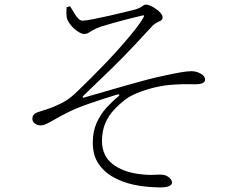

<svg xmlns="http://www.w3.org/2000/svg" viewBox="-20 -774 1040 836"><path d="M676 42Q658 42 625 39.5Q592 37 561 30Q515 20 474.5 -2Q434 -24 409 -61Q384 -98 384 -153Q384 -202 401 -239.5Q418 -277 443.5 -305Q469 -333 494 -353Q501 -359 499.5 -361.5Q498 -364 489 -362Q430 -344 369 -323Q308 -302 268 -281Q237 -265 216.5 -253Q196 -241 182 -234.5Q168 -228 155 -228Q148 -228 140 -231.5Q132 -235 126.5 -241.5Q121 -248 121 -257Q121 -267 126.5 -274Q132 -281 143 -285Q162 -291 183.5 -298Q205 -305 227 -315Q257 -328 277.5 -342.5Q298 -357 327 -386Q347 -405 377 -435Q407 -465 441.5 -501Q476 -537 508.5 -574Q541 -611 566.5 -643Q592 -675 604 -697Q609 -705 606.5 -706.5Q604 -708 598 -706Q571 -700 538.5 -691.5Q506 -683 475 -674.5Q444 -666 419 -658Q395 -649 383 -642Q371 -635 364 -630.5Q357 -626 346 -626Q338 -626 326 -632.5Q314 -639 302 -650Q290 -661 281 -674.5Q272 -688 270 -701Q269 -709 269 -720.5Q269 -732 270 -742L285 -747Q295 -731 303.5 -716.5Q312 -702 321 -693Q330 -684 339 -684Q353 -684 385.5 -690.5Q418 -697 456 -705.5Q494 -714 526 -722Q558 -730 570 -733Q586 -738 593.5 -743Q601 -748 605.5 -751Q610 -754 617 -754Q624 -754 636 -748.5Q648 -743 660 -734.5Q672 -726 680 -716.5Q688 -707 688 -698Q688 -689 681 -685Q674 -681 662 -675Q650 -669 636 -653Q600 -614 572 -584Q544 -554 519 -528.5Q494 -503 468 -477.5Q442 -452 411.5 -423Q381 -394 342 -356Q339 -353 340 -350.5Q341 -348 345 -349Q387 -361 435.5 -375Q484 -389 531 -402.5Q578 -416 618 -426.5Q658 -437 683 -442Q737 -454 766.5 -459Q796 -464 812 -464Q829 -464 843 -458.5Q857 -453 865 -445Q873 -437 873 -428Q873 -418 863 -412.5Q853 -407 827 -407Q812 -407 795 -407.5Q778 -408 745 -406Q698 -404 654.5 -393.5Q611 -383 577.5 -369Q544 -355 525 -340Q500 -321 476.5 -296Q453 -271 438.5 -237.5Q424 -204 424 -159Q425 -95 470 -60Q515 -25 587 -16Q627 -11 653 -13Q679 -15 695 -12Q706 -10 717.5 0Q729 10 729 21Q729 30 717 36Q705 42 676 42Z"/></svg>

Font: Noto Serif JP ExtraLight
Style: Regular
Weight: 200
Designer: Ryoko NISHIZUKA  (kana & ideographs); Frank Grießhammer (Latin, Greek & Cyrillic); Wenlong ZHANG  (bopomofo); Sandoll Co
Foundry: Adobe
Version: Version 2.002-H1;hotconv 1.1.0;makeotfexe 2.6.0